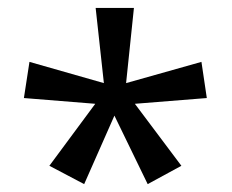

<svg xmlns="http://www.w3.org/2000/svg" viewBox="-20 -780 591 490"><path d="M321.8 -759.8 301.8 -567.9 494.1 -622.1 507.8 -529.8 324.2 -515.1 442.9 -356.9 356.9 -310.1 272 -484.9 194.8 -310.1 106 -356.9 223.1 -515.1 41 -529.8 55.2 -622.1 245.1 -567.9 224.1 -759.8Z"/></svg>

Font: Defago Noto Sans
Style: Regular
Weight: 400
Designer: John M. Durdin
Foundry: Lao IT Dev Co., Ltd.
Version: Version 1.000 2007 initial release